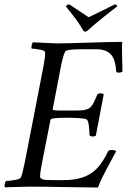

<svg xmlns="http://www.w3.org/2000/svg" viewBox="-27 -836 588 860"><path d="M354.5 -694.3Q348.1 -694.3 344.7 -701.2Q337.4 -713.9 330.6 -724.4Q323.7 -734.9 315.7 -746.1Q307.6 -757.3 302.5 -763.9Q297.4 -770.5 285.9 -784.9Q274.4 -799.3 268.6 -806.6Q269 -811 273.7 -813.7Q278.3 -816.4 283.2 -816.4L370.1 -758.8Q443.4 -793.9 487.3 -816.4Q491.7 -816.4 494.6 -813.7Q497.6 -811 497.1 -806.6Q489.3 -800.8 469 -784.9Q448.7 -769 441.7 -763.4Q434.6 -757.8 420.2 -746.1Q405.8 -734.4 393.8 -724.1Q381.8 -713.9 368.2 -701.2Q359.4 -694.3 354.5 -694.3ZM227.5 -641.6Q268.6 -641.6 369.1 -645Q469.7 -648.4 520.5 -648.4Q518.6 -636.2 520 -580.1Q521.5 -523.9 521.5 -515.6Q516.6 -510.7 503.9 -510.7Q493.2 -510.7 493.2 -517.6Q489.7 -572.8 468 -594Q446.3 -615.2 407.2 -615.2H329.1Q270 -615.2 264.6 -604.5Q254.4 -584 245.1 -534.2L209 -346.7Q208.5 -344.7 211.7 -343.5Q214.8 -342.3 220.5 -341.8Q226.1 -341.3 232.4 -341.1Q238.8 -340.8 247.1 -340.8H294.9Q317.4 -340.8 330.1 -341.3Q342.8 -341.8 354.2 -344.2Q365.7 -346.7 371.6 -350.3Q377.4 -354 383.3 -361.3Q389.2 -368.7 393.6 -377.9Q397.9 -387.2 404.3 -401.9Q405.3 -403.8 405.8 -405Q406.2 -406.2 407 -408Q407.7 -409.7 408.2 -411.1Q411.1 -418 423.8 -418Q434.1 -418 437.5 -413.1L402.3 -228.5Q398.4 -224.6 386.7 -224.6Q375.5 -224.6 374 -232.4Q372.1 -272 369.4 -283.9Q366.7 -295.9 361.3 -300.8Q351.1 -308.6 266.6 -308.6Q201.2 -308.6 199.2 -299.8L161.1 -106.4Q148.9 -44.4 154.3 -39.1Q161.1 -32.2 172.9 -30.8Q184.6 -29.3 216.8 -29.3H259.8Q335 -29.3 380.9 -59.6Q424.3 -88.4 457 -158.2Q460 -164.1 471.7 -164.1Q489.3 -164.1 493.2 -158.2Q486.8 -146 465.3 -106.4Q443.8 -66.9 431.2 -41.3Q418.5 -15.6 412.1 3.9Q365.7 3.9 266.4 2Q167 0 103.5 0Q81.1 0 46.4 1.5Q11.7 2.9 -4.9 2.9Q-7.8 -1 -5.9 -11.2Q-3.9 -21.5 0 -25.4Q13.7 -25.4 38.6 -29.8Q63.5 -34.2 66.4 -41Q73.2 -54.7 85 -113.3L166 -530.3Q176.8 -585 174.8 -602.5Q174.3 -609.4 151.6 -613.8Q128.9 -618.2 115.2 -618.2Q112.8 -621.6 114.7 -632.3Q116.7 -643.1 121.1 -646.5Q213.9 -641.6 227.5 -641.6Z"/></svg>

Font: Crimson
Style: Italic
Weight: 400
Italic angle: -11°
Version: Version 0.8